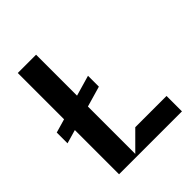

<svg xmlns="http://www.w3.org/2000/svg" viewBox="-202 -851 975 975"><g transform="rotate(-45 286.0 -363.5)"><path d="M218.8 -14.9 314.6 -110.8H539.1V0H87.4V-317.5L13.5 -296.2V-373.6L87.4 -394.9V-727.3H218.8V-433.2L329.5 -465.2V-387.1L218.8 -355.1Z"/></g></svg>

Font: Riot Sans
Style: Bold
Weight: 600
Designer: Rasmus Andersson
Foundry: rsms
Version: Version 4.001